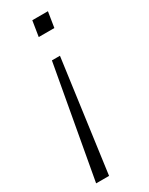

<svg xmlns="http://www.w3.org/2000/svg" viewBox="-181 -528 578 745"><g transform="rotate(-30 108.0 -156.0)"><path d="M11 180 101 -319H137L69 180ZM102 -423 113 -492H183L172 -423Z"/></g></svg>

Font: Nunito Sans 7pt Condensed ExtraLight
Style: Italic
Weight: 250
Width: 3
Italic angle: -9°
Designer: Vernon Adams
Foundry: Vernon Adams
Version: Version 3.101;gftools[0.9.27]